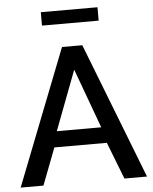

<svg xmlns="http://www.w3.org/2000/svg" viewBox="-60 -949 794 999"><g transform="rotate(-5 337.5 -450.0)"><path d="M191 -830H487V-900H191ZM285 -710 7 0H126L200 -193H474L549 0H667L391 -710ZM452 -276H220L338 -587Z"/></g></svg>

Font: FIGSv2-sans-serif SemiBold
Style: Regular
Weight: 600
Designer: Matt McInerney, Pablo Impallari, Rodrigo Fuenzalida,Mirko Velimirovic
Foundry: Matt McInerney, Pablo Impallari, Rodrigo Fuenzalida
Version: Version 4.021;hotconv 1.0.109;makeotfexe 2.5.65596